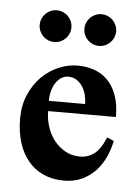

<svg xmlns="http://www.w3.org/2000/svg" viewBox="-44 -549 430 595"><g transform="rotate(5 171.0 -251.0)"><path d="M320.3 -124.5Q314.9 -99.1 304 -74.7Q293 -50.3 275.4 -31.2Q257.8 -12.2 233.4 -0.5Q209 11.2 176.8 11.2Q140.6 11.2 112.3 -1.7Q84 -14.6 64.5 -38.6Q44.9 -62.5 34.9 -95.5Q24.9 -128.4 24.9 -168.9Q24.9 -210 39.3 -243.2Q53.7 -276.4 76.9 -299.6Q100.1 -322.8 129.4 -335.2Q158.7 -347.7 189 -347.7Q215.3 -347.7 239.3 -339.6Q263.2 -331.5 281.2 -313.7Q299.3 -295.9 309.8 -267.6Q320.3 -239.3 320.3 -199.2H109.4Q109.4 -175.8 116.7 -152.1Q124 -128.4 138.4 -109.6Q152.8 -90.8 173.3 -79.1Q193.8 -67.4 220.2 -67.4Q244.6 -67.4 264.2 -82Q283.7 -96.7 298.8 -133.8ZM221.7 -231Q221.7 -242.2 218.8 -256.1Q215.8 -270 208.7 -282.2Q201.7 -294.4 190.2 -302.7Q178.7 -311 161.6 -311Q151.9 -311 142.3 -305.4Q132.8 -299.8 125.2 -289.3Q117.7 -278.8 113.3 -263.9Q108.9 -249 108.9 -231ZM297.9 -463.4Q297.9 -453.1 293.9 -444.1Q290 -435.1 283.4 -428.5Q276.9 -421.9 267.8 -418Q258.8 -414.1 248.5 -414.1Q238.3 -414.1 229.2 -418Q220.2 -421.9 213.6 -428.5Q207 -435.1 203.1 -444.1Q199.2 -453.1 199.2 -463.4Q199.2 -473.6 203.1 -482.7Q207 -491.7 213.6 -498.3Q220.2 -504.9 229.2 -508.8Q238.3 -512.7 248.5 -512.7Q258.8 -512.7 267.8 -508.8Q276.9 -504.9 283.4 -498.3Q290 -491.7 293.9 -482.7Q297.9 -473.6 297.9 -463.4ZM158.7 -463.4Q158.7 -453.1 154.8 -444.1Q150.9 -435.1 144.3 -428.5Q137.7 -421.9 128.7 -418Q119.6 -414.1 109.4 -414.1Q99.1 -414.1 90.1 -418Q81.1 -421.9 74.5 -428.5Q67.9 -435.1 64 -444.1Q60.1 -453.1 60.1 -463.4Q60.1 -473.6 64 -482.7Q67.9 -491.7 74.5 -498.3Q81.1 -504.9 90.1 -508.8Q99.1 -512.7 109.4 -512.7Q119.6 -512.7 128.7 -508.8Q137.7 -504.9 144.3 -498.3Q150.9 -491.7 154.8 -482.7Q158.7 -473.6 158.7 -463.4Z"/></g></svg>

Font: Scheherazade
Style: Bold
Weight: 700
Version: Version 2.100 (build 932/914)